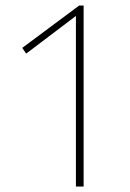

<svg xmlns="http://www.w3.org/2000/svg" viewBox="-20 -678 473 698"><path d="M284 -658V0H256V-620L75 -483L61 -504L268 -658Z"/></svg>

Font: Ysabeau Infant Extralight
Style: Regular
Weight: 200
Designer: Christian Thalmann (Catharsis Fonts)
Version: Version 0.003